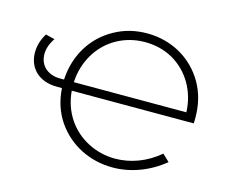

<svg xmlns="http://www.w3.org/2000/svg" viewBox="-100 -842 1162 984"><g transform="rotate(15 481.0 -350.0)"><path d="M35 -462C35 -381 92 -321 189 -321H216C220 -256 239 -198 272 -149C339 -50 450 5 571 5C664 5 761 -29 842 -96L805 -131C734 -71 652 -42 571 -42C520 -42 472 -54 427 -77C338 -123 277 -210 268 -321H915C916 -327 916 -337 916 -351C916 -419 901 -480 870 -534C808 -641 696 -705 567 -705C504 -705 447 -691 395 -662C290 -605 222 -498 215 -366H194C125 -366 84 -409 84 -466C84 -495 94 -524 114 -553L66 -565C45 -532 35 -497 35 -462ZM312 -517C365 -606 460 -659 567 -659C621 -659 670 -647 715 -622C803 -572 860 -478 864 -366H267C270 -422 285 -472 312 -517Z"/></g></svg>

Font: Montserrat Light
Style: Regular
Weight: 300
Designer: Julieta Ulanovsky
Foundry: Julieta Ulanovsky
Version: Version 7.200